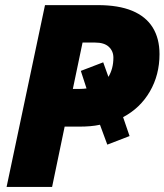

<svg xmlns="http://www.w3.org/2000/svg" viewBox="-20 -734 646 754"><path d="M5.9 0 156.7 -713.9H364.3Q445.3 -713.9 499 -691.7Q552.7 -669.4 579.6 -626.2Q606.4 -583 606.4 -521.5Q606.4 -439.9 568.6 -374.8Q530.8 -309.6 463.4 -273.9L488.8 -199.7L401.4 -166L372.6 -244.1Q354.5 -240.2 334.7 -238.5Q314.9 -236.8 293.9 -236.8H233.9L184.6 0ZM266.1 -384.8H293Q299.8 -384.8 306.6 -385.3Q313.5 -385.7 319.8 -386.7L297.4 -455.6L385.3 -489.3L405.8 -432.1Q415 -447.3 420.2 -466.3Q425.3 -485.4 425.3 -507.8Q425.3 -533.2 407.5 -550Q389.6 -566.9 353 -566.9H304.2Z"/></svg>

Font: Open Sans SemiCondensed ExtraBold
Style: Italic
Weight: 800
Width: 4
Italic angle: -12°
Designer: Monotype Design Team
Foundry: Monotype Imaging Inc.
Version: Version 3.003